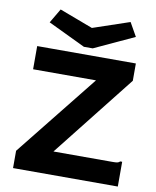

<svg xmlns="http://www.w3.org/2000/svg" viewBox="-90 -893 780 962"><g transform="rotate(10 300.0 -412.0)"><path d="M43 -88 376 -505H56V-623H558V-535L228 -117H529Q545 -117 552.5 -118.5Q560 -120 566 -126H576V0H43ZM496 -823 535 -754 332 -660H287L97 -751L140 -824L310 -760Z"/></g></svg>

Font: Inconsolata Expanded Black
Style: Regular
Weight: 900
Width: 7
Monospace: yes
Designer: Raph Levien, Cyreal, Brenton Simpson
Foundry: Raph Levien, Cyreal, Google
Version: Version 3.001; ttfautohint (v1.8.2.53-6de2)